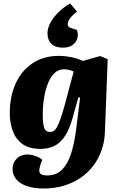

<svg xmlns="http://www.w3.org/2000/svg" viewBox="-20 -850 689 1100"><path d="M439 -291 429 -292 397 -178Q378 -109 351.5 -69.5Q325 -30 290.5 -13.5Q256 3 211 3Q145 3 106.5 -26.5Q68 -56 52 -102.5Q36 -149 36 -202Q36 -296 69 -370Q102 -444 165.5 -487Q229 -530 319 -530Q348 -530 386 -523Q424 -516 455 -501L554 -529L597 -511L581 -92Q579 -38 562 10.5Q545 59 515 99Q485 139 442 168.5Q399 198 345.5 214Q292 230 228 230Q191 230 159 223Q127 216 103 202Q79 188 65.5 166.5Q52 145 52 118Q52 83 75.5 59Q99 35 138 35Q150 35 166.5 39Q183 43 199 50Q215 57 222 66L212 93Q206 111 205 125Q204 139 214 147Q224 155 251 155Q303 155 335.5 122Q368 89 387 30.5Q406 -28 416 -107ZM268 -94Q281 -94 292 -103Q303 -112 314 -137Q325 -162 338.5 -206Q352 -250 370 -320L402 -440Q391 -446 375.5 -449.5Q360 -453 346 -453Q315 -453 292 -431Q269 -409 254.5 -372Q240 -335 232.5 -289Q225 -243 225 -194Q225 -143 233 -118.5Q241 -94 268 -94ZM382 -830 421 -784Q394 -762 381 -744.5Q368 -727 368 -710Q368 -703 372 -698Q376 -693 388 -689L420 -679Q430 -654 423 -630Q416 -606 395 -591.5Q374 -577 340 -577Q297 -577 274.5 -599Q252 -621 252 -659Q252 -688 268.5 -719Q285 -750 314.5 -779.5Q344 -809 382 -830Z"/></svg>

Font: Literata 18pt ExtraBold
Style: Italic
Weight: 800
Italic angle: -2°
Designer: Latin by Veronika Burian and Jose Scaglione. Greek by Irene Vlachou. Cyrillic by Vera Evstafieva
Foundry: TypeTogether
Version: Version 3.103;gftools[0.9.29]